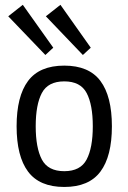

<svg xmlns="http://www.w3.org/2000/svg" viewBox="-20 -759 525 785"><path d="M242.7 5.4Q141.6 5.4 94.7 -57.4Q47.9 -120.1 47.9 -242.7Q47.9 -365.2 94.7 -428Q141.6 -490.7 242.7 -490.7Q343.8 -490.7 390.6 -428Q437.5 -365.2 437.5 -242.7Q437.5 -120.1 390.6 -57.4Q343.8 5.4 242.7 5.4ZM242.7 -59.1Q309.1 -59.1 334.2 -106.9Q359.4 -154.8 359.4 -242.7Q359.4 -331.1 334.2 -378.7Q309.1 -426.3 242.7 -426.3Q176.3 -426.3 151.1 -378.7Q126 -331.1 126 -242.7Q126 -154.8 151.1 -106.9Q176.3 -59.1 242.7 -59.1ZM318.8 -534.2 167.5 -692.4 227.1 -739.3 351.1 -564ZM165.5 -534.2 13.7 -692.4 73.2 -739.3 197.8 -564Z"/></svg>

Font: Anaheim Medium
Style: Regular
Weight: 500
Version: Version 2.001